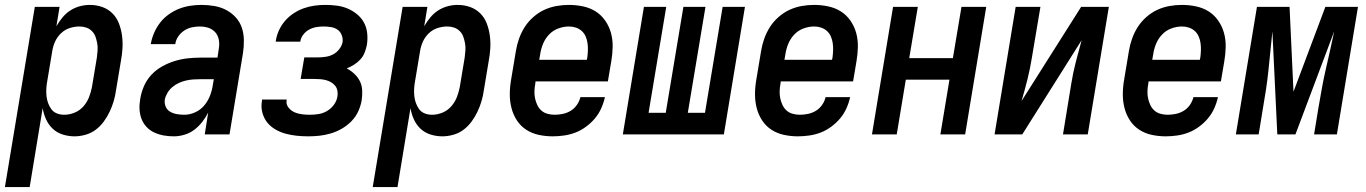

<svg xmlns="http://www.w3.org/2000/svg" viewBox="-52 -548 5572 783"><path d="M-32 215 90 -520H191L178 -441Q189 -460 203 -477Q217 -494 235 -505.5Q253 -517 273.5 -522.5Q294 -528 314 -528Q341 -528 365 -519.5Q389 -511 406.5 -493.5Q424 -476 433 -452.5Q442 -429 445.5 -403.5Q449 -378 447.5 -351.5Q446 -325 441 -299L421 -179Q418 -157 411.5 -135Q405 -113 395 -92Q385 -71 371 -52Q357 -33 338.5 -19Q320 -5 297 1.5Q274 8 252 8Q227 8 203.5 0.5Q180 -7 163 -23Q146 -39 136 -61Q126 -83 122 -107L69 215ZM210 -80Q231 -80 252 -88.5Q273 -97 288 -114Q303 -131 311 -151.5Q319 -172 323 -193L343 -313Q345 -328 346 -342.5Q347 -357 344.5 -371Q342 -385 337.5 -398Q333 -411 323 -421Q313 -431 300 -435.5Q287 -440 272 -440Q252 -440 232 -433.5Q212 -427 196.5 -412Q181 -397 172.5 -378Q164 -359 161 -339L141 -219Q138 -204 137 -188Q136 -172 137.5 -157Q139 -142 144 -128Q149 -114 157.5 -102.5Q166 -91 180 -85.5Q194 -80 210 -80Z M657 8Q636 8 616 4.5Q596 1 577.5 -7.5Q559 -16 545.5 -30.5Q532 -45 525 -63.5Q518 -82 517 -102.5Q516 -123 520 -145Q524 -171 535 -196.5Q546 -222 565 -242.5Q584 -263 609 -277Q634 -291 660 -299Q686 -307 712.5 -310Q739 -313 765 -313H835L840 -347Q841 -352 841.5 -358Q842 -364 842 -369Q842 -385 836.5 -399Q831 -413 819.5 -422.5Q808 -432 793.5 -436Q779 -440 763 -440Q747 -440 730.5 -436.5Q714 -433 699.5 -423.5Q685 -414 675 -399.5Q665 -385 663 -369V-368H563V-369Q567 -392 576.5 -414Q586 -436 601 -455.5Q616 -475 636.5 -489.5Q657 -504 679 -512.5Q701 -521 724 -524.5Q747 -528 770 -528Q796 -528 822 -523.5Q848 -519 870 -507.5Q892 -496 909 -477.5Q926 -459 934 -435.5Q942 -412 942.5 -385.5Q943 -359 939 -332L884 0H783L797 -89Q787 -69 772.5 -50.5Q758 -32 740 -18.5Q722 -5 700 1.5Q678 8 657 8ZM700 -80Q722 -80 744 -90Q766 -100 781 -118Q796 -136 804.5 -158Q813 -180 816 -202L820 -225H765Q750 -225 735.5 -224Q721 -223 706 -219.5Q691 -216 677 -209.5Q663 -203 651 -193Q639 -183 631 -169.5Q623 -156 620 -142Q618 -126 624 -112.5Q630 -99 642.5 -92Q655 -85 670 -82.5Q685 -80 700 -80Z M1205 8Q1181 8 1157.5 5.5Q1134 3 1112 -3Q1090 -9 1070.5 -20.5Q1051 -32 1037.5 -49Q1024 -66 1018 -88.5Q1012 -111 1016 -135L1017 -142H1117V-139Q1114 -123 1124 -110Q1134 -97 1148.5 -90.5Q1163 -84 1179.5 -82Q1196 -80 1212 -80Q1230 -80 1248 -83Q1266 -86 1282 -95.5Q1298 -105 1309.5 -120.5Q1321 -136 1324 -154Q1326 -166 1324 -177.5Q1322 -189 1315.5 -197.5Q1309 -206 1299 -212Q1289 -218 1278 -221Q1267 -224 1255 -225Q1243 -226 1231 -226H1174L1189 -314H1246Q1261 -314 1277 -316.5Q1293 -319 1307 -326.5Q1321 -334 1331.5 -347.5Q1342 -361 1345 -376Q1347 -391 1341.5 -405Q1336 -419 1324.5 -427Q1313 -435 1298 -437.5Q1283 -440 1267 -440Q1253 -440 1238 -437.5Q1223 -435 1209 -427.5Q1195 -420 1185 -407Q1175 -394 1173 -380L1172 -378H1072L1073 -382Q1076 -403 1085.5 -424Q1095 -445 1110.5 -463Q1126 -481 1146 -494Q1166 -507 1187.5 -514.5Q1209 -522 1231 -525Q1253 -528 1274 -528Q1298 -528 1321.5 -525Q1345 -522 1366 -513Q1387 -504 1404.5 -489.5Q1422 -475 1432.5 -455.5Q1443 -436 1445.5 -412Q1448 -388 1444 -364Q1441 -349 1435 -333.5Q1429 -318 1417.5 -305.5Q1406 -293 1391.5 -284Q1377 -275 1362 -269Q1379 -260 1393 -247Q1407 -234 1415.5 -217Q1424 -200 1425 -180Q1426 -160 1423 -139Q1419 -116 1409 -94Q1399 -72 1381.5 -54Q1364 -36 1342.5 -23.5Q1321 -11 1297.5 -4Q1274 3 1251 5.5Q1228 8 1205 8Z M1468 215 1590 -520H1691L1678 -441Q1689 -460 1703 -477Q1717 -494 1735 -505.5Q1753 -517 1773.5 -522.5Q1794 -528 1814 -528Q1841 -528 1865 -519.5Q1889 -511 1906.5 -493.5Q1924 -476 1933 -452.5Q1942 -429 1945.5 -403.5Q1949 -378 1947.5 -351.5Q1946 -325 1941 -299L1921 -179Q1918 -157 1911.5 -135Q1905 -113 1895 -92Q1885 -71 1871 -52Q1857 -33 1838.5 -19Q1820 -5 1797 1.5Q1774 8 1752 8Q1727 8 1703.5 0.5Q1680 -7 1663 -23Q1646 -39 1636 -61Q1626 -83 1622 -107L1569 215ZM1710 -80Q1731 -80 1752 -88.5Q1773 -97 1788 -114Q1803 -131 1811 -151.5Q1819 -172 1823 -193L1843 -313Q1845 -328 1846 -342.5Q1847 -357 1844.5 -371Q1842 -385 1837.5 -398Q1833 -411 1823 -421Q1813 -431 1800 -435.5Q1787 -440 1772 -440Q1752 -440 1732 -433.5Q1712 -427 1696.5 -412Q1681 -397 1672.5 -378Q1664 -359 1661 -339L1641 -219Q1638 -204 1637 -188Q1636 -172 1637.5 -157Q1639 -142 1644 -128Q1649 -114 1657.5 -102.5Q1666 -91 1680 -85.5Q1694 -80 1710 -80Z M2202 8Q2173 8 2145 2Q2117 -4 2094 -19Q2071 -34 2056 -57Q2041 -80 2034 -107Q2027 -134 2027 -163Q2027 -192 2032 -221L2052 -341Q2056 -366 2065 -391Q2074 -416 2088 -438Q2102 -460 2123 -478.5Q2144 -497 2168 -508Q2192 -519 2217.5 -523.5Q2243 -528 2268 -528Q2297 -528 2325.5 -522Q2354 -516 2377 -501.5Q2400 -487 2416 -464Q2432 -441 2439.5 -414Q2447 -387 2446.5 -357.5Q2446 -328 2441 -299L2427 -216H2132L2131 -207Q2128 -192 2127.5 -176.5Q2127 -161 2130 -147Q2133 -133 2139 -120Q2145 -107 2155.5 -97.5Q2166 -88 2180.5 -84Q2195 -80 2210 -80Q2226 -80 2243 -83.5Q2260 -87 2275 -96Q2290 -105 2300.5 -120Q2311 -135 2315 -152H2415Q2410 -129 2400 -106.5Q2390 -84 2374 -65Q2358 -46 2337.5 -31Q2317 -16 2295 -7.5Q2273 1 2249 4.5Q2225 8 2202 8ZM2147 -304H2341L2343 -313Q2345 -328 2345.5 -343Q2346 -358 2344 -372Q2342 -386 2336.5 -399Q2331 -412 2320.5 -421.5Q2310 -431 2296.5 -435.5Q2283 -440 2268 -440Q2247 -440 2225 -432Q2203 -424 2187 -407Q2171 -390 2162.5 -369Q2154 -348 2151 -327Z M2488 0 2574 -520H2665L2593 -88H2663L2735 -520H2825L2753 -88H2823L2895 -520H2986L2900 0Z M3202 8Q3173 8 3145 2Q3117 -4 3094 -19Q3071 -34 3056 -57Q3041 -80 3034 -107Q3027 -134 3027 -163Q3027 -192 3032 -221L3052 -341Q3056 -366 3065 -391Q3074 -416 3088 -438Q3102 -460 3123 -478.5Q3144 -497 3168 -508Q3192 -519 3217.5 -523.5Q3243 -528 3268 -528Q3297 -528 3325.5 -522Q3354 -516 3377 -501.5Q3400 -487 3416 -464Q3432 -441 3439.5 -414Q3447 -387 3446.5 -357.5Q3446 -328 3441 -299L3427 -216H3132L3131 -207Q3128 -192 3127.5 -176.5Q3127 -161 3130 -147Q3133 -133 3139 -120Q3145 -107 3155.5 -97.5Q3166 -88 3180.5 -84Q3195 -80 3210 -80Q3226 -80 3243 -83.5Q3260 -87 3275 -96Q3290 -105 3300.5 -120Q3311 -135 3315 -152H3415Q3410 -129 3400 -106.5Q3390 -84 3374 -65Q3358 -46 3337.5 -31Q3317 -16 3295 -7.5Q3273 1 3249 4.5Q3225 8 3202 8ZM3147 -304H3341L3343 -313Q3345 -328 3345.5 -343Q3346 -358 3344 -372Q3342 -386 3336.5 -399Q3331 -412 3320.5 -421.5Q3310 -431 3296.5 -435.5Q3283 -440 3268 -440Q3247 -440 3225 -432Q3203 -424 3187 -407Q3171 -390 3162.5 -369Q3154 -348 3151 -327Z M3504 0 3590 -520H3691L3656 -311H3834L3869 -520H3970L3884 0H3783L3820 -223H3642L3605 0Z M4004 0 4090 -520H4191L4156 -312Q4149 -268 4138 -224Q4127 -180 4114 -136L4357 -520H4470L4384 0H4283L4317 -208Q4324 -252 4335.5 -296Q4347 -340 4359 -384L4117 0Z M4702 8Q4673 8 4645 2Q4617 -4 4594 -19Q4571 -34 4556 -57Q4541 -80 4534 -107Q4527 -134 4527 -163Q4527 -192 4532 -221L4552 -341Q4556 -366 4565 -391Q4574 -416 4588 -438Q4602 -460 4623 -478.5Q4644 -497 4668 -508Q4692 -519 4717.5 -523.5Q4743 -528 4768 -528Q4797 -528 4825.5 -522Q4854 -516 4877 -501.5Q4900 -487 4916 -464Q4932 -441 4939.5 -414Q4947 -387 4946.5 -357.5Q4946 -328 4941 -299L4927 -216H4632L4631 -207Q4628 -192 4627.5 -176.5Q4627 -161 4630 -147Q4633 -133 4639 -120Q4645 -107 4655.5 -97.5Q4666 -88 4680.5 -84Q4695 -80 4710 -80Q4726 -80 4743 -83.5Q4760 -87 4775 -96Q4790 -105 4800.5 -120Q4811 -135 4815 -152H4915Q4910 -129 4900 -106.5Q4890 -84 4874 -65Q4858 -46 4837.5 -31Q4817 -16 4795 -7.5Q4773 1 4749 4.5Q4725 8 4702 8ZM4647 -304H4841L4843 -313Q4845 -328 4845.5 -343Q4846 -358 4844 -372Q4842 -386 4836.5 -399Q4831 -412 4820.5 -421.5Q4810 -431 4796.5 -435.5Q4783 -440 4768 -440Q4747 -440 4725 -432Q4703 -424 4687 -407Q4671 -390 4662.5 -369Q4654 -348 4651 -327Z M4988 0 5074 -520H5207L5223 -174L5353 -520H5486L5400 0H5307L5324 -104Q5331 -144 5338 -183.5Q5345 -223 5354 -262.5Q5363 -302 5372 -341.5Q5381 -381 5389 -420L5231 0H5157L5137 -420Q5133 -381 5129 -341.5Q5125 -302 5121 -262.5Q5117 -223 5111 -183.5Q5105 -144 5098 -104L5081 0Z"/></svg>

Font: Iosevka Semibold Oblique
Style: Regular
Weight: 600
Italic angle: -9°
Monospace: yes
Designer: Belleve Invis
Foundry: Belleve Invis
Version: Version 32.5.0; ttfautohint (v1.8.4)